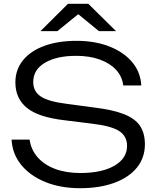

<svg xmlns="http://www.w3.org/2000/svg" viewBox="-20 -978 826 1011"><path d="M41 -243H136Q143 -190 178 -150Q213 -110 270.5 -88.5Q328 -67 403 -67Q516 -67 582.5 -105.5Q649 -144 649 -210Q649 -261 607.5 -288Q566 -315 463 -327L318 -345Q181 -361 121 -410.5Q61 -460 61 -544Q61 -611 101 -660.5Q141 -710 213.5 -736.5Q286 -763 383 -763Q480 -763 555.5 -733.5Q631 -704 675.5 -651.5Q720 -599 724 -528H629Q623 -576 591 -610.5Q559 -645 505.5 -664.5Q452 -684 381 -684Q278 -684 216.5 -647.5Q155 -611 155 -546Q155 -496 195.5 -469.5Q236 -443 333 -431L475 -412Q574 -400 632.5 -377Q691 -354 717 -315.5Q743 -277 743 -218Q743 -147 700.5 -95Q658 -43 581 -15Q504 13 402 13Q299 13 219 -19.5Q139 -52 92 -109.5Q45 -167 41 -243ZM338 -958H445L591 -814H501L374 -918H410L282 -814H193Z"/></svg>

Font: Unbounded Light
Style: Regular
Weight: 300
Designer: Luke Prowse, Jean-Baptiste Morizot, Fátima Lázaro, Florian Runge
Foundry: NaN
Version: Version 1.700